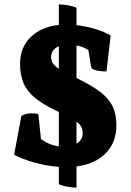

<svg xmlns="http://www.w3.org/2000/svg" viewBox="-20 -756 595 871"><path d="M327 95Q308 95 285.5 91Q263 87 247 80V1Q192 -3 136.5 -18.5Q81 -34 44 -54L77 -230Q96 -242 127 -242Q146 -242 154 -238L166 -125Q203 -98 247 -92V-248Q242 -250 236 -253Q176 -282 139.5 -311.5Q103 -341 87 -378.5Q71 -416 71 -466Q71 -540 118.5 -587Q166 -634 247 -643V-736Q266 -736 288.5 -732Q311 -728 327 -721V-642Q370 -637 412 -624.5Q454 -612 482 -595L463 -432Q432 -432 413.5 -437.5Q395 -443 393 -452L381 -529Q358 -544 327 -550V-402Q394 -370 434 -339.5Q474 -309 491 -273Q508 -237 508 -188Q508 -110 460 -61Q412 -12 327 -1ZM212 -496Q212 -481 219.5 -469Q227 -457 247 -444V-546Q212 -532 212 -496ZM355 -151Q355 -168 349 -180Q343 -192 327 -204V-104Q355 -121 355 -151Z"/></svg>

Font: Petrona Black
Style: Regular
Weight: 900
Designer: Ringo R. Seeber
Foundry: Ringo R. Seeber
Version: Version 2.001; ttfautohint (v1.8.3)